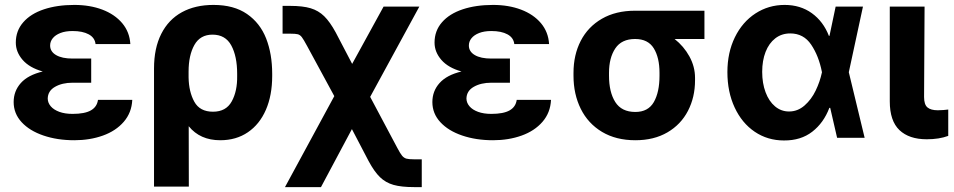

<svg xmlns="http://www.w3.org/2000/svg" viewBox="-20 -557 3854 776"><path d="M152.8 -268.1Q99.1 -283.2 71.5 -314.9Q43.9 -346.7 43.9 -384.8Q43.9 -432.6 74 -467Q104 -501.5 157.5 -519.3Q210.9 -537.1 280.3 -537.1Q343.3 -537.1 393.6 -518.1Q443.8 -499 473.9 -463.4Q503.9 -427.7 506.8 -378.9H366.2Q363.3 -404.8 338.6 -418.2Q314 -431.6 273.4 -431.6Q244.6 -431.6 224.1 -423.6Q203.6 -415.5 193.1 -402.3Q182.6 -389.2 182.6 -373Q182.6 -348.6 206.5 -334.5Q230.5 -320.3 273.4 -320.3H348.6V-222.7H273.4Q231.4 -222.7 202.4 -206.1Q173.3 -189.5 172.9 -158.2Q173.3 -141.1 185.3 -127.2Q197.3 -113.3 219.7 -105Q242.2 -96.7 273.4 -96.7Q322.3 -96.7 347.2 -110.8Q372.1 -125 376 -153.3H514.6Q512.2 -101.6 480.2 -64.7Q448.2 -27.8 395.8 -9Q343.3 9.8 280.3 9.8Q211.4 9.8 155.5 -9.3Q99.6 -28.3 67.4 -63.2Q35.2 -98.1 35.2 -144.5Q35.2 -189 64.2 -221.4Q93.3 -253.9 152.8 -268.1Z M842.8 -537.1Q925.3 -537.1 978.3 -500.5Q1031.2 -463.9 1055.7 -401.4Q1080.1 -338.9 1080.1 -258.8V-250Q1080.1 -171.9 1054.7 -113.3Q1029.3 -54.7 981.9 -22.5Q934.6 9.8 870.1 9.8Q788.6 9.8 742.7 -46.9L743.2 197.3H602.5V-280.3Q602.5 -362.3 631.8 -420.2Q661.1 -478 715.1 -507.6Q769 -537.1 842.8 -537.1ZM742.2 -244.1Q743.2 -186 765.4 -145.8Q787.6 -105.5 840.8 -105.5Q893.6 -105.5 916.5 -147Q939.5 -188.5 938.5 -250V-258.8Q938.5 -329.6 914.8 -373.3Q891.1 -417 838.9 -417Q789.1 -417 765.6 -375.2Q742.2 -333.5 742.2 -267.6Z M1331.1 -168.5 1220.7 -372.1Q1207 -397.5 1200 -406.7Q1192.9 -416 1183.8 -418.5Q1174.8 -420.9 1153.3 -420.9H1122.1V-533.2H1153.3Q1203.6 -533.2 1235.4 -523.7Q1267.1 -514.2 1290.3 -491.5Q1313.5 -468.8 1336.9 -425.8L1403.3 -298.8L1530.3 -530.3H1674.8L1476.1 -165.5L1585.9 41Q1597.7 63.5 1605.2 72.5Q1612.8 81.5 1622.6 84.2Q1632.3 86.9 1653.3 86.9H1684.6V199.2H1653.3Q1602.1 199.2 1570.3 190.2Q1538.6 181.2 1515.6 158.9Q1492.7 136.7 1469.7 93.8L1402.3 -35.2L1277.3 199.2H1131.8Z M1845.2 -268.1Q1791.5 -283.2 1763.9 -314.9Q1736.3 -346.7 1736.3 -384.8Q1736.3 -432.6 1766.4 -467Q1796.4 -501.5 1849.9 -519.3Q1903.3 -537.1 1972.7 -537.1Q2035.6 -537.1 2085.9 -518.1Q2136.2 -499 2166.3 -463.4Q2196.3 -427.7 2199.2 -378.9H2058.6Q2055.7 -404.8 2031 -418.2Q2006.3 -431.6 1965.8 -431.6Q1937 -431.6 1916.5 -423.6Q1896 -415.5 1885.5 -402.3Q1875 -389.2 1875 -373Q1875 -348.6 1898.9 -334.5Q1922.9 -320.3 1965.8 -320.3H2041V-222.7H1965.8Q1923.8 -222.7 1894.8 -206.1Q1865.7 -189.5 1865.2 -158.2Q1865.7 -141.1 1877.7 -127.2Q1889.6 -113.3 1912.1 -105Q1934.6 -96.7 1965.8 -96.7Q2014.6 -96.7 2039.6 -110.8Q2064.5 -125 2068.4 -153.3H2207Q2204.6 -101.6 2172.6 -64.7Q2140.6 -27.8 2088.1 -9Q2035.6 9.8 1972.7 9.8Q1903.8 9.8 1847.9 -9.3Q1792 -28.3 1759.8 -63.2Q1727.5 -98.1 1727.5 -144.5Q1727.5 -189 1756.6 -221.4Q1785.6 -253.9 1845.2 -268.1Z M2546.9 -513.7H2827.1V-399.4H2706.5Q2743.7 -370.1 2766.4 -328.9Q2789.1 -287.6 2789.1 -242.2V-232.4Q2789.1 -164.1 2760.5 -108.9Q2731.9 -53.7 2677.5 -22Q2623 9.8 2547.9 9.8Q2469.7 9.8 2413.3 -23.9Q2356.9 -57.6 2327.4 -116.9Q2297.9 -176.3 2297.9 -251V-262.7Q2297.9 -335 2327.1 -391.8Q2356.4 -448.7 2412.6 -481.2Q2468.8 -513.7 2546.9 -513.7ZM2547.9 -104.5Q2599.6 -104.5 2622.6 -144.5Q2645.5 -184.6 2645.5 -251V-262.7Q2645.5 -324.2 2622.3 -361.8Q2599.1 -399.4 2546.9 -399.4Q2492.2 -399.4 2466.8 -361.3Q2441.4 -323.2 2441.4 -262.7V-251Q2441.4 -184.6 2466.8 -144.5Q2492.2 -104.5 2547.9 -104.5Z M2919.9 -265.6Q2919.9 -344.7 2950.2 -406.5Q2980.5 -468.3 3033.4 -502.7Q3086.4 -537.1 3151.4 -537.1Q3214.8 -537.1 3261.2 -503.7Q3307.6 -470.2 3330.1 -412.1H3332.5L3357.4 -530.3H3467.8L3410.6 -265.1L3474.6 0H3363.3L3335.4 -121.1H3332Q3309.1 -60.5 3262.9 -24.7Q3216.8 11.2 3148.4 10.7Q3082.5 10.7 3030.5 -24.4Q2978.5 -59.6 2949.2 -122.6Q2919.9 -185.5 2919.9 -265.6ZM3168.9 -106.4Q3204.1 -106.4 3231.7 -130.6Q3259.3 -154.8 3276.6 -190.7Q3293.9 -226.6 3301.8 -263.7L3302.2 -265.1L3301.8 -266.6Q3289.1 -331.1 3258.5 -376.5Q3228 -421.9 3173.8 -421.9Q3139.2 -421.9 3113.5 -402.1Q3087.9 -382.3 3074.2 -347.2Q3060.5 -312 3060.5 -266.6Q3060.5 -220.7 3074.2 -184.1Q3087.9 -147.5 3112.5 -127Q3137.2 -106.4 3168.9 -106.4Z M3716.8 -530.3 3714.8 -165Q3714.8 -134.3 3728.5 -122.8Q3742.2 -111.3 3770.5 -111.3Q3782.2 -111.3 3793.2 -112.3Q3804.2 -113.3 3812.5 -114.3V-7.8Q3775.9 5.9 3725.6 5.9Q3654.3 5.9 3615.2 -31.2Q3576.2 -68.4 3576.2 -147.5V-530.3Z"/></svg>

Font: WEMIX Pretendard
Style: Bold
Weight: 700
Designer: Base glyphs from Inter by Rasmus Andersson; Hangeul glyphs from Noto Sans CJK(Source Han Sans) by Jang Soo-young and Kan
Foundry: Kil Hyung-jin
Version: Version 1.000